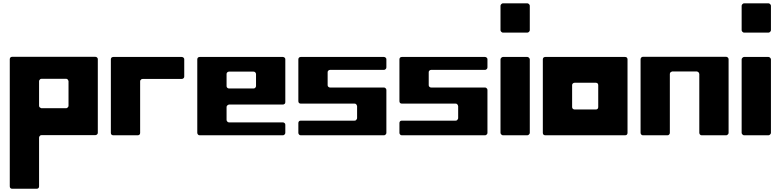

<svg xmlns="http://www.w3.org/2000/svg" viewBox="-20 -830 4790 1178"><path d="M564.5 -481.4Q568.4 -481.4 570.3 -480.5Q573.2 -479.5 575.2 -477.5Q578.1 -474.6 579.1 -472.7Q580.1 -469.7 580.1 -466.8Q580.1 -353.5 580.1 -241.2Q580.1 -128.9 580.1 -15.6Q580.1 -12.7 579.1 -9.8Q578.1 -7.8 575.2 -4.9Q573.2 -2.9 570.3 -2Q568.4 -1 565.4 -1Q482.4 -1 400.4 -1Q317.4 -1 235.4 -1Q231.4 -1 229.5 0Q226.6 1 224.6 3.9Q222.7 5.9 220.7 8.8Q219.7 10.7 219.7 14.6Q219.7 88.9 219.7 164.1Q219.7 238.3 219.7 313.5Q219.7 316.4 218.8 319.3Q217.8 322.3 215.8 324.2Q213.9 326.2 210.9 327.1Q208 328.1 205.1 328.1Q168 328.1 129.9 328.1Q92.8 328.1 54.7 328.1Q51.8 328.1 48.8 327.1Q46.9 326.2 43.9 324.2Q42 322.3 41 319.3Q40 316.4 40 313.5Q40 118.2 40 -76.2Q40 -271.5 40 -466.8Q40 -469.7 41 -472.7Q42 -474.6 43.9 -477.5Q46.9 -479.5 48.8 -480.5Q51.8 -481.4 54.7 -481.4Q182.6 -481.4 309.6 -481.4Q437.5 -481.4 564.5 -481.4ZM384.8 -166Q384.8 -166 384.8 -166Q384.8 -166 384.8 -166Q387.7 -166 390.6 -167Q393.6 -168.9 395.5 -170.9Q397.5 -172.9 399.4 -175.8Q400.4 -178.7 400.4 -181.6Q400.4 -218.8 400.4 -256.8Q400.4 -293.9 400.4 -332Q400.4 -335 398.4 -336.9Q397.5 -339.8 395.5 -341.8Q393.6 -344.7 390.6 -345.7Q387.7 -346.7 384.8 -346.7Q347.7 -346.7 309.6 -346.7Q272.5 -346.7 235.4 -346.7Q231.4 -346.7 229.5 -345.7Q226.6 -344.7 224.6 -341.8Q222.7 -339.8 220.7 -336.9Q219.7 -335 219.7 -332Q219.7 -293.9 219.7 -256.8Q219.7 -218.8 219.7 -181.6Q219.7 -178.7 220.7 -175.8Q221.7 -172.9 224.6 -170.9Q226.6 -168.9 229.5 -168Q231.4 -166 235.4 -166Q272.5 -166 309.6 -166Q347.7 -166 384.8 -166Z M1110.4 -465.8Q1110.4 -439.5 1110.4 -413.1Q1110.4 -386.7 1110.4 -360.4Q1110.4 -357.4 1109.4 -354.5Q1108.4 -352.5 1105.5 -349.6Q1103.5 -347.7 1100.6 -346.7Q1098.6 -345.7 1094.7 -345.7Q1035.2 -345.7 975.6 -345.7Q915 -345.7 855.5 -345.7Q851.6 -345.7 849.6 -344.7Q846.7 -343.8 844.7 -340.8Q842.8 -338.9 840.8 -336.9Q839.8 -334 839.8 -331.1Q839.8 -252 839.8 -172.9Q839.8 -93.8 839.8 -14.6Q839.8 -11.7 838.9 -8.8Q837.9 -6.8 835.9 -3.9Q834 -2 831.1 -1Q828.1 0 825.2 0Q788.1 0 750 0Q712.9 0 674.8 0Q671.9 0 668.9 -1Q667 -2 664.1 -3.9Q662.1 -6.8 661.1 -8.8Q660.2 -11.7 660.2 -14.6Q660.2 -127.9 660.2 -240.2Q660.2 -352.5 660.2 -465.8Q660.2 -468.8 661.1 -471.7Q662.1 -473.6 664.1 -476.6Q667 -478.5 668.9 -479.5Q671.9 -480.5 674.8 -480.5Q780.3 -480.5 884.8 -480.5Q990.2 -480.5 1094.7 -480.5Q1097.7 -480.5 1100.6 -479.5Q1103.5 -478.5 1105.5 -476.6Q1107.4 -473.6 1109.4 -471.7Q1110.4 -468.8 1110.4 -465.8Z M1190.4 -465.8Q1190.4 -468.8 1191.4 -471.7Q1192.4 -474.6 1194.3 -476.6Q1197.3 -478.5 1199.2 -479.5Q1202.1 -480.5 1205.1 -480.5Q1333 -480.5 1460 -480.5Q1587.9 -480.5 1715.8 -480.5Q1718.8 -480.5 1720.7 -479.5Q1723.6 -478.5 1725.6 -476.6Q1728.5 -474.6 1729.5 -471.7Q1730.5 -468.8 1730.5 -465.8Q1730.5 -400.4 1730.5 -335Q1730.5 -268.6 1730.5 -203.1Q1730.5 -200.2 1729.5 -197.3Q1728.5 -194.3 1725.6 -192.4Q1723.6 -190.4 1720.7 -189.5Q1718.8 -188.5 1715.8 -188.5Q1632.8 -188.5 1550.8 -188.5Q1467.8 -188.5 1385.7 -188.5Q1381.8 -188.5 1379.9 -186.5Q1377 -185.5 1375 -183.6Q1373 -181.6 1371.1 -178.7Q1370.1 -175.8 1370.1 -172.9Q1370.1 -153.3 1370.1 -133.8Q1370.1 -114.3 1370.1 -94.7Q1370.1 -90.8 1371.1 -88.9Q1373 -85.9 1375 -84Q1377 -81.1 1379.9 -80.1Q1381.8 -79.1 1385.7 -79.1Q1467.8 -79.1 1550.8 -79.1Q1632.8 -79.1 1715.8 -79.1Q1718.8 -79.1 1720.7 -78.1Q1723.6 -77.1 1725.6 -75.2Q1728.5 -72.3 1729.5 -70.3Q1730.5 -67.4 1730.5 -64.5Q1730.5 -51.8 1730.5 -40Q1730.5 -27.3 1730.5 -15.6Q1730.5 -11.7 1729.5 -9.8Q1728.5 -6.8 1725.6 -4.9Q1723.6 -2 1720.7 -1Q1718.8 0 1715.8 0Q1587.9 0 1460 0Q1333 0 1205.1 0Q1202.1 0 1199.2 -1Q1197.3 -2 1194.3 -4.9Q1192.4 -6.8 1191.4 -9.8Q1190.4 -11.7 1190.4 -15.6Q1190.4 -127.9 1190.4 -240.2Q1190.4 -353.5 1190.4 -465.8ZM1535.2 -287.1Q1538.1 -287.1 1541 -288.1Q1543.9 -289.1 1545.9 -291Q1547.9 -293.9 1548.8 -295.9Q1550.8 -298.8 1550.8 -301.8Q1550.8 -320.3 1550.8 -338.9Q1550.8 -357.4 1550.8 -376Q1550.8 -378.9 1548.8 -381.8Q1547.9 -384.8 1545.9 -386.7Q1543.9 -388.7 1541 -389.6Q1538.1 -390.6 1535.2 -390.6Q1498 -390.6 1460 -390.6Q1422.9 -390.6 1385.7 -390.6Q1381.8 -390.6 1379.9 -389.6Q1377 -388.7 1375 -386.7Q1372.1 -383.8 1371.1 -381.8Q1370.1 -378.9 1370.1 -376Q1370.1 -357.4 1370.1 -338.9Q1370.1 -320.3 1370.1 -301.8Q1370.1 -298.8 1371.1 -295.9Q1373 -293.9 1375 -291Q1377 -289.1 1379.9 -288.1Q1381.8 -287.1 1385.7 -287.1Q1422.9 -287.1 1460 -287.1Q1498 -287.1 1535.2 -287.1Z M2350.6 -417Q2350.6 -413.1 2349.6 -411.1Q2348.6 -408.2 2345.7 -406.2Q2343.8 -403.3 2340.8 -402.3Q2338.9 -401.4 2335.9 -401.4Q2252.9 -401.4 2170.9 -401.4Q2087.9 -401.4 2005.9 -401.4Q2002 -401.4 2000 -400.4Q1997.1 -399.4 1995.1 -397.5Q1993.2 -394.5 1991.2 -392.6Q1990.2 -389.6 1990.2 -386.7Q1990.2 -367.2 1990.2 -347.7Q1990.2 -327.1 1990.2 -307.6Q1990.2 -304.7 1991.2 -301.8Q1993.2 -299.8 1995.1 -296.9Q1997.1 -294.9 2000 -293.9Q2002 -293 2005.9 -293Q2087.9 -293 2170.9 -293Q2252.9 -293 2335.9 -293Q2338.9 -293 2340.8 -292Q2343.8 -291 2345.7 -288.1Q2348.6 -286.1 2349.6 -283.2Q2350.6 -281.2 2350.6 -277.3Q2350.6 -211.9 2350.6 -146.5Q2350.6 -81.1 2350.6 -14.6Q2350.6 -11.7 2349.6 -9.8Q2348.6 -6.8 2345.7 -4.9Q2343.8 -2 2340.8 -1Q2338.9 0 2335.9 0Q2208 0 2080.1 0Q1953.1 0 1825.2 0Q1822.3 0 1819.3 -1Q1817.4 -2 1814.5 -4.9Q1812.5 -6.8 1811.5 -9.8Q1810.5 -11.7 1810.5 -14.6Q1810.5 -30.3 1810.5 -44.9Q1810.5 -60.5 1810.5 -75.2Q1810.5 -78.1 1811.5 -81.1Q1812.5 -83 1814.5 -85.9Q1817.4 -87.9 1819.3 -88.9Q1822.3 -89.8 1825.2 -89.8Q1908.2 -89.8 1990.2 -89.8Q2073.2 -89.8 2155.3 -89.8Q2158.2 -89.8 2161.1 -90.8Q2164.1 -91.8 2166 -94.7Q2168 -96.7 2168.9 -99.6Q2170.9 -101.6 2170.9 -105.5Q2170.9 -124 2170.9 -141.6Q2170.9 -160.2 2170.9 -178.7Q2170.9 -181.6 2168.9 -184.6Q2168 -187.5 2166 -189.5Q2164.1 -191.4 2161.1 -193.4Q2158.2 -194.3 2155.3 -194.3Q2073.2 -194.3 1990.2 -194.3Q1908.2 -194.3 1825.2 -194.3Q1822.3 -194.3 1819.3 -195.3Q1817.4 -196.3 1814.5 -198.2Q1812.5 -200.2 1811.5 -203.1Q1810.5 -206.1 1810.5 -209Q1810.5 -273.4 1810.5 -336.9Q1810.5 -401.4 1810.5 -465.8Q1810.5 -468.8 1811.5 -471.7Q1812.5 -473.6 1814.5 -476.6Q1817.4 -478.5 1819.3 -479.5Q1822.3 -480.5 1825.2 -480.5Q1953.1 -480.5 2080.1 -480.5Q2208 -480.5 2335.9 -480.5Q2338.9 -480.5 2340.8 -479.5Q2343.8 -478.5 2345.7 -476.6Q2348.6 -473.6 2349.6 -471.7Q2350.6 -468.8 2350.6 -465.8Q2350.6 -453.1 2350.6 -441.4Q2350.6 -428.7 2350.6 -417Z M2970.7 -417Q2970.7 -413.1 2969.7 -411.1Q2968.8 -408.2 2965.8 -406.2Q2963.9 -403.3 2960.9 -402.3Q2959 -401.4 2956.1 -401.4Q2873 -401.4 2791 -401.4Q2708 -401.4 2626 -401.4Q2622.1 -401.4 2620.1 -400.4Q2617.2 -399.4 2615.2 -397.5Q2613.3 -394.5 2611.3 -392.6Q2610.4 -389.6 2610.4 -386.7Q2610.4 -367.2 2610.4 -347.7Q2610.4 -327.1 2610.4 -307.6Q2610.4 -304.7 2611.3 -301.8Q2613.3 -299.8 2615.2 -296.9Q2617.2 -294.9 2620.1 -293.9Q2622.1 -293 2626 -293Q2708 -293 2791 -293Q2873 -293 2956.1 -293Q2959 -293 2960.9 -292Q2963.9 -291 2965.8 -288.1Q2968.8 -286.1 2969.7 -283.2Q2970.7 -281.2 2970.7 -277.3Q2970.7 -211.9 2970.7 -146.5Q2970.7 -81.1 2970.7 -14.6Q2970.7 -11.7 2969.7 -9.8Q2968.8 -6.8 2965.8 -4.9Q2963.9 -2 2960.9 -1Q2959 0 2956.1 0Q2828.1 0 2700.2 0Q2573.2 0 2445.3 0Q2442.4 0 2439.5 -1Q2437.5 -2 2434.6 -4.9Q2432.6 -6.8 2431.6 -9.8Q2430.7 -11.7 2430.7 -14.6Q2430.7 -30.3 2430.7 -44.9Q2430.7 -60.5 2430.7 -75.2Q2430.7 -78.1 2431.6 -81.1Q2432.6 -83 2434.6 -85.9Q2437.5 -87.9 2439.5 -88.9Q2442.4 -89.8 2445.3 -89.8Q2528.3 -89.8 2610.4 -89.8Q2693.4 -89.8 2775.4 -89.8Q2778.3 -89.8 2781.2 -90.8Q2784.2 -91.8 2786.1 -94.7Q2788.1 -96.7 2789.1 -99.6Q2791 -101.6 2791 -105.5Q2791 -124 2791 -141.6Q2791 -160.2 2791 -178.7Q2791 -181.6 2789.1 -184.6Q2788.1 -187.5 2786.1 -189.5Q2784.2 -191.4 2781.2 -193.4Q2778.3 -194.3 2775.4 -194.3Q2693.4 -194.3 2610.4 -194.3Q2528.3 -194.3 2445.3 -194.3Q2442.4 -194.3 2439.5 -195.3Q2437.5 -196.3 2434.6 -198.2Q2432.6 -200.2 2431.6 -203.1Q2430.7 -206.1 2430.7 -209Q2430.7 -273.4 2430.7 -336.9Q2430.7 -401.4 2430.7 -465.8Q2430.7 -468.8 2431.6 -471.7Q2432.6 -473.6 2434.6 -476.6Q2437.5 -478.5 2439.5 -479.5Q2442.4 -480.5 2445.3 -480.5Q2573.2 -480.5 2700.2 -480.5Q2828.1 -480.5 2956.1 -480.5Q2959 -480.5 2960.9 -479.5Q2963.9 -478.5 2965.8 -476.6Q2968.8 -473.6 2969.7 -471.7Q2970.7 -468.8 2970.7 -465.8Q2970.7 -453.1 2970.7 -441.4Q2970.7 -428.7 2970.7 -417Z M3050.8 -465.8Q3050.8 -470.7 3055.7 -475.6Q3060.5 -480.5 3065.4 -480.5Q3103.5 -480.5 3140.6 -480.5Q3178.7 -480.5 3215.8 -480.5Q3220.7 -480.5 3225.6 -475.6Q3230.5 -470.7 3230.5 -465.8Q3230.5 -352.5 3230.5 -240.2Q3230.5 -127 3230.5 -14.6Q3230.5 -9.8 3225.6 -4.9Q3220.7 0 3215.8 0Q3178.7 0 3140.6 0Q3103.5 0 3065.4 0Q3060.5 0 3055.7 -4.9Q3050.8 -9.8 3050.8 -14.6Q3050.8 -127 3050.8 -240.2Q3050.8 -352.5 3050.8 -465.8ZM3050.8 -794.9Q3050.8 -799.8 3055.7 -804.7Q3060.5 -809.6 3065.4 -809.6Q3103.5 -809.6 3140.6 -809.6Q3178.7 -809.6 3215.8 -809.6Q3220.7 -809.6 3225.6 -804.7Q3230.5 -799.8 3230.5 -794.9Q3230.5 -756.8 3230.5 -719.7Q3230.5 -682.6 3230.5 -644.5Q3230.5 -639.6 3225.6 -634.8Q3220.7 -629.9 3215.8 -629.9Q3178.7 -629.9 3140.6 -629.9Q3103.5 -629.9 3065.4 -629.9Q3060.5 -629.9 3055.7 -634.8Q3050.8 -639.6 3050.8 -644.5Q3050.8 -682.6 3050.8 -719.7Q3050.8 -756.8 3050.8 -794.9Z M3310.5 -465.8Q3310.5 -468.8 3311.5 -471.7Q3312.5 -473.6 3314.5 -476.6Q3317.4 -478.5 3319.3 -479.5Q3322.3 -480.5 3325.2 -480.5Q3448.2 -480.5 3570.3 -480.5Q3692.4 -480.5 3815.4 -480.5Q3818.4 -480.5 3821.3 -479.5Q3823.2 -478.5 3826.2 -476.6Q3828.1 -474.6 3829.1 -471.7Q3830.1 -468.8 3830.1 -465.8Q3830.1 -352.5 3830.1 -240.2Q3830.1 -127.9 3830.1 -14.6Q3830.1 -11.7 3829.1 -8.8Q3828.1 -6.8 3826.2 -3.9Q3824.2 -2 3821.3 -1Q3818.4 0 3815.4 0Q3693.4 0 3570.3 0Q3448.2 0 3325.2 0Q3322.3 0 3319.3 -1Q3317.4 -2 3314.5 -3.9Q3312.5 -6.8 3311.5 -8.8Q3310.5 -11.7 3310.5 -14.6Q3310.5 -127.9 3310.5 -240.2Q3310.5 -352.5 3310.5 -465.8ZM3490.2 -172.9Q3490.2 -169.9 3491.2 -167Q3493.2 -165 3495.1 -162.1Q3497.1 -160.2 3500 -159.2Q3502 -158.2 3505.9 -158.2Q3538.1 -158.2 3570.3 -158.2Q3602.5 -158.2 3635.7 -158.2Q3638.7 -158.2 3641.6 -159.2Q3643.6 -160.2 3646.5 -162.1Q3648.4 -165 3649.4 -167Q3650.4 -169.9 3650.4 -172.9Q3650.4 -207 3650.4 -240.2Q3650.4 -273.4 3650.4 -307.6Q3650.4 -310.5 3649.4 -313.5Q3648.4 -315.4 3646.5 -318.4Q3643.6 -320.3 3641.6 -321.3Q3638.7 -322.3 3635.7 -322.3Q3602.5 -322.3 3570.3 -322.3Q3538.1 -322.3 3505.9 -322.3Q3502 -322.3 3500 -321.3Q3497.1 -320.3 3495.1 -318.4Q3493.2 -315.4 3491.2 -313.5Q3490.2 -310.5 3490.2 -307.6Q3490.2 -273.4 3490.2 -240.2Q3490.2 -207 3490.2 -172.9Z M3910.2 -465.8Q3910.2 -469.7 3911.1 -471.7Q3912.1 -474.6 3914.1 -476.6Q3917 -478.5 3918.9 -480.5Q3921.9 -481.4 3924.8 -481.4Q4052.7 -481.4 4179.7 -481.4Q4307.6 -481.4 4434.6 -481.4Q4437.5 -481.4 4440.4 -480.5Q4443.4 -479.5 4445.3 -476.6Q4448.2 -474.6 4449.2 -471.7Q4450.2 -469.7 4450.2 -465.8Q4450.2 -353.5 4450.2 -241.2Q4450.2 -127.9 4450.2 -15.6Q4450.2 -12.7 4449.2 -9.8Q4448.2 -6.8 4445.3 -4.9Q4443.4 -2.9 4440.4 -1Q4438.5 0 4435.5 0Q4397.5 0 4360.4 0Q4322.3 0 4285.2 0Q4282.2 0 4279.3 -1Q4276.4 -2.9 4274.4 -4.9Q4272.5 -6.8 4271.5 -9.8Q4270.5 -12.7 4270.5 -15.6Q4270.5 -105.5 4270.5 -195.3Q4270.5 -286.1 4270.5 -376Q4270.5 -378.9 4268.6 -381.8Q4267.6 -384.8 4265.6 -386.7Q4263.7 -388.7 4260.7 -389.6Q4257.8 -391.6 4254.9 -391.6Q4217.8 -391.6 4179.7 -391.6Q4142.6 -391.6 4105.5 -391.6Q4101.6 -391.6 4099.6 -389.6Q4096.7 -388.7 4094.7 -386.7Q4091.8 -384.8 4090.8 -381.8Q4089.8 -378.9 4089.8 -376Q4089.8 -286.1 4089.8 -195.3Q4089.8 -105.5 4089.8 -15.6Q4089.8 -12.7 4088.9 -9.8Q4087.9 -6.8 4085.9 -4.9Q4084 -2.9 4081.1 -1Q4078.1 0 4075.2 0Q4038.1 0 4000 0Q3962.9 0 3924.8 0Q3921.9 0 3918.9 -1Q3917 -2.9 3914.1 -4.9Q3912.1 -6.8 3911.1 -9.8Q3910.2 -12.7 3910.2 -15.6Q3910.2 -127.9 3910.2 -241.2Q3910.2 -353.5 3910.2 -465.8Z M4530.3 -465.8Q4530.3 -470.7 4535.2 -475.6Q4540 -480.5 4544.9 -480.5Q4583 -480.5 4620.1 -480.5Q4658.2 -480.5 4695.3 -480.5Q4700.2 -480.5 4705.1 -475.6Q4710 -470.7 4710 -465.8Q4710 -352.5 4710 -240.2Q4710 -127 4710 -14.6Q4710 -9.8 4705.1 -4.9Q4700.2 0 4695.3 0Q4658.2 0 4620.1 0Q4583 0 4544.9 0Q4540 0 4535.2 -4.9Q4530.3 -9.8 4530.3 -14.6Q4530.3 -127 4530.3 -240.2Q4530.3 -352.5 4530.3 -465.8ZM4530.3 -794.9Q4530.3 -799.8 4535.2 -804.7Q4540 -809.6 4544.9 -809.6Q4583 -809.6 4620.1 -809.6Q4658.2 -809.6 4695.3 -809.6Q4700.2 -809.6 4705.1 -804.7Q4710 -799.8 4710 -794.9Q4710 -756.8 4710 -719.7Q4710 -682.6 4710 -644.5Q4710 -639.6 4705.1 -634.8Q4700.2 -629.9 4695.3 -629.9Q4658.2 -629.9 4620.1 -629.9Q4583 -629.9 4544.9 -629.9Q4540 -629.9 4535.2 -634.8Q4530.3 -639.6 4530.3 -644.5Q4530.3 -682.6 4530.3 -719.7Q4530.3 -756.8 4530.3 -794.9Z"/></svg>

Font: pil love
Style: regular
Weight: 400
Designer: pierpaolo belleggia, riccardo antolini, manuela ilari
Foundry: pil communication
Version: Version 1.2